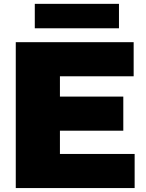

<svg xmlns="http://www.w3.org/2000/svg" viewBox="-20 -954 742 974"><path d="M284 -173H663V0H60V-740H658V-567H284V-464H605.5V-291H284ZM156.5 -810.5V-934.5H583.5V-810.5Z"/></svg>

Font: Encode Sans Semi Expanded Black
Style: Regular
Weight: 900
Width: 6
Designer: Multiple Designers
Foundry: Impallari Type
Version: Version 2.000